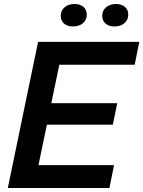

<svg xmlns="http://www.w3.org/2000/svg" viewBox="-20 -938 715 958"><path d="M170 -729H675L652 -615H276L236 -423H565L543 -316H214L172 -114H549L526 0H19ZM490 -859Q490 -885 509 -901.5Q528 -918 559 -918Q587 -918 603.5 -903.5Q620 -889 620 -865Q620 -839 601 -822.5Q582 -806 551 -806Q523 -806 506.5 -820.5Q490 -835 490 -859ZM283 -859Q283 -885 302 -901.5Q321 -918 352 -918Q380 -918 396.5 -903.5Q413 -889 413 -865Q413 -839 394 -822.5Q375 -806 344 -806Q316 -806 299.5 -820.5Q283 -835 283 -859Z"/></svg>

Font: Mona Sans SemiBold
Style: Italic
Weight: 600
Italic angle: -11.7°
Designer: Deni Anggara
Foundry: GitHub
Version: Version 2.000